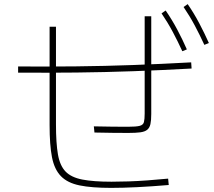

<svg xmlns="http://www.w3.org/2000/svg" viewBox="-20 -871 1040 933"><path d="M520 42Q426 42 367 30Q308 18 276 -15Q244 -48 232.5 -107.5Q221 -167 221 -263V-741H252V-267Q252 -176 261.5 -121Q271 -66 298.5 -37.5Q326 -9 380 1.5Q434 12 522 12Q561 12 605 10.5Q649 9 697 5.5Q745 2 797 -3L800 28Q717 35 646.5 38.5Q576 42 520 42ZM68 -518V-548Q213 -547 351 -548.5Q489 -550 626.5 -555Q764 -560 909 -568L911 -538Q767 -530 628 -525Q489 -520 351 -518.5Q213 -517 68 -518ZM603 -225Q572 -225 526.5 -225.5Q481 -226 439 -227L436 -257Q480 -256 525 -255.5Q570 -255 601 -255Q642 -255 659 -259.5Q676 -264 679.5 -278Q683 -292 683 -319V-792H715V-317Q715 -286 711 -268Q707 -250 695.5 -240.5Q684 -231 662 -228Q640 -225 603 -225ZM973 -653Q951 -701 926.5 -747Q902 -793 872 -837L892 -851Q923 -806 948.5 -757.5Q974 -709 995 -662ZM866 -622Q844 -670 819.5 -716Q795 -762 765 -806L785 -820Q816 -775 841.5 -727Q867 -679 888 -631Z"/></svg>

Font: Murecho Thin ExtraLight
Style: Regular
Weight: 250
Version: Version 1.010